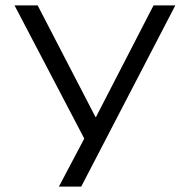

<svg xmlns="http://www.w3.org/2000/svg" viewBox="-20 -514 707 714"><path d="M199 180 311 -32V35L34 -494H120L335 -79H337L551 -494H632L282 180Z"/></svg>

Font: Nunito Sans 7pt Expanded Light
Style: Regular
Weight: 300
Width: 7
Designer: Vernon Adams
Foundry: Vernon Adams
Version: Version 3.101;gftools[0.9.27]